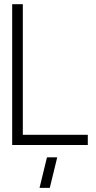

<svg xmlns="http://www.w3.org/2000/svg" viewBox="-20 -704 466 932"><path d="M171.9 208 208 59.6H257.8L221.7 208ZM39.1 0V-683.6H90.8V-49.8H406.2V0Z"/></svg>

Font: Post No Bills Colombo
Style: Regular
Weight: 400
Designer: Kosala Senevirathne, Siva Puranthara, Lasantha Premarathna, Tharique Azeez
Foundry: Mooniak
Version: Version 1.220 ; ttfautohint (v1.6)